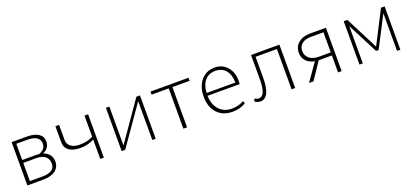

<svg xmlns="http://www.w3.org/2000/svg" viewBox="20 -1241 4299 2003"><g transform="rotate(-20 2169.5 -239.0)"><path d="M99 0V-481H268Q351 -481 396.5 -451Q442 -421 442 -366Q442 -328 421 -298.5Q400 -269 366 -258Q410 -244 434.5 -212Q459 -180 459 -136Q459 -72 409.5 -36Q360 0 271 0ZM298 -268Q308 -268 328 -266Q400 -294 400 -355Q400 -400 365 -424Q330 -448 265 -448H139V-268ZM139 -34H280Q417 -34 417 -130Q417 -179 382.5 -207.5Q348 -236 289 -236H139Z M750 -178Q674 -178 629.5 -210.5Q585 -243 585 -300V-481H626V-313Q626 -266 661.5 -239.5Q697 -213 760 -213Q845 -213 908 -246V-481H948V0H908V-215Q840 -178 750 -178Z M1146 0V-481H1184V-49L1484 -481H1524V0H1486V-431L1185 0Z M1831 0V-447H1641V-481H2063V-447H1872V0Z M2376 10Q2269 10 2206.5 -57Q2144 -124 2144 -239Q2144 -350 2201.5 -419Q2259 -488 2353 -488Q2438 -488 2491 -428Q2544 -368 2544 -272Q2544 -245 2542 -236H2185Q2188 -137 2240.5 -80Q2293 -23 2382 -23Q2451 -23 2514 -57L2523 -29Q2461 10 2376 10ZM2349 -453Q2277 -453 2233.5 -404Q2190 -355 2186 -267H2505Q2505 -353 2463.5 -403Q2422 -453 2349 -453Z M2686 8Q2650 8 2624 -13L2634 -42Q2661 -27 2680 -27Q2757 -27 2757 -212V-481H3072V0H3032V-447H2795V-220Q2795 8 2686 8Z M3226 0 3361 -192Q3301 -203 3267 -239.5Q3233 -276 3233 -331Q3233 -399 3282 -440Q3331 -481 3415 -481H3588V0H3548V-188H3408H3402L3275 0ZM3415 -222H3548V-445H3407Q3345 -445 3309 -416.5Q3273 -388 3273 -337Q3273 -284 3311.5 -253Q3350 -222 3415 -222Z M3786 0V-481H3827L4013 -117L4200 -481H4240V0H4203V-418L4026 -75H3997L3823 -414V0Z"/></g></svg>

Font: Cantarell Light
Style: Regular
Weight: 300
Designer: Dave Crossland, Nikolaus Waxweiler, Florian Fecher, Jacques Le Bailly, Eben Sorkin, Alexei Vanyashin, Alexios Zavras, Em
Version: Version 0.303